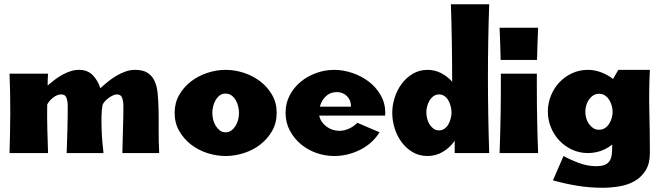

<svg xmlns="http://www.w3.org/2000/svg" viewBox="-20 -723 3114 907"><path d="M558 0Q559 -59 561 -114.5Q563 -170 563 -227Q563 -242 557.5 -259.5Q552 -277 532 -277Q524 -277 513 -272Q502 -267 491.5 -259Q481 -251 473 -241.5Q465 -232 464 -224Q460 -203 459.5 -174Q459 -145 460 -114Q461 -83 463.5 -52.5Q466 -22 469 0H295Q297 -57 298.5 -113.5Q300 -170 300 -227Q300 -242 294.5 -259.5Q289 -277 269 -277Q250 -277 230.5 -261.5Q211 -246 203 -229Q202 -172 203.5 -114.5Q205 -57 207 0H25Q28 -94 28.5 -187.5Q29 -281 25 -375H207Q206 -361 205.5 -347Q205 -333 205 -319Q220 -332 237.5 -345.5Q255 -359 274 -369.5Q293 -380 313 -386.5Q333 -393 354 -393Q394 -393 418.5 -367.5Q443 -342 454 -306Q470 -321 489 -336.5Q508 -352 529 -364.5Q550 -377 572.5 -385Q595 -393 618 -393Q654 -393 675.5 -380Q697 -367 709 -343Q721 -319 724.5 -284.5Q728 -250 729 -206.5Q730 -163 729.5 -111Q729 -59 732 0Z M1046 -393Q1089 -393 1132 -379Q1175 -365 1209.5 -338.5Q1244 -312 1265.5 -274.5Q1287 -237 1287 -190Q1287 -142 1265.5 -104.5Q1244 -67 1210 -40.5Q1176 -14 1132.5 0Q1089 14 1046 14Q1002 14 959 0Q916 -14 882 -40.5Q848 -67 826.5 -104.5Q805 -142 805 -190Q805 -237 826.5 -274.5Q848 -312 882.5 -338.5Q917 -365 960 -379Q1003 -393 1046 -393ZM1046 -281Q1029 -281 1017.5 -272Q1006 -263 998 -249Q990 -235 986.5 -219Q983 -203 983 -190Q983 -176 986.5 -160Q990 -144 998 -130.5Q1006 -117 1017.5 -107.5Q1029 -98 1046 -98Q1062 -98 1074 -107.5Q1086 -117 1094 -130.5Q1102 -144 1105.5 -160Q1109 -176 1109 -190Q1109 -203 1105.5 -219Q1102 -235 1094 -249Q1086 -263 1074 -272Q1062 -281 1046 -281Z M1488 -177Q1491 -161 1500.5 -147.5Q1510 -134 1523 -124.5Q1536 -115 1551.5 -110Q1567 -105 1583 -105Q1606 -105 1629 -115.5Q1652 -126 1668 -143L1773 -98Q1739 -44 1680.5 -15Q1622 14 1559 14Q1516 14 1474.5 -0.5Q1433 -15 1401 -42Q1369 -69 1349 -106.5Q1329 -144 1329 -190Q1329 -236 1349 -273.5Q1369 -311 1401.5 -337.5Q1434 -364 1475 -378.5Q1516 -393 1559 -393Q1601 -393 1644 -378.5Q1687 -364 1721.5 -338Q1756 -312 1778 -274Q1800 -236 1800 -190L1799 -177ZM1638 -219V-221Q1638 -250 1619 -269Q1600 -288 1571 -288Q1540 -288 1519 -268Q1498 -248 1491 -219Z M2291 -703Q2285 -532 2285 -362Q2285 -181 2291 0H2128V-58Q2106 -26 2072.5 -6Q2039 14 2000 14Q1960 14 1929 -4.5Q1898 -23 1876.5 -52.5Q1855 -82 1844 -118Q1833 -154 1833 -190Q1833 -226 1844.5 -262Q1856 -298 1877.5 -327Q1899 -356 1930 -374.5Q1961 -393 2000 -393Q2034 -393 2064 -377.5Q2094 -362 2116 -337Q2116 -520 2110 -703ZM2054 -277Q2039 -277 2027.5 -268.5Q2016 -260 2008.5 -247Q2001 -234 1997.5 -219.5Q1994 -205 1994 -192Q1994 -179 1997.5 -164Q2001 -149 2008.5 -136.5Q2016 -124 2027.5 -115.5Q2039 -107 2054 -107Q2069 -107 2080.5 -115.5Q2092 -124 2099 -137Q2106 -150 2109.5 -165Q2113 -180 2113 -192Q2113 -204 2109.5 -219Q2106 -234 2099 -247Q2092 -260 2080.5 -268.5Q2069 -277 2054 -277Z M2516 -312Q2516 -156 2522 0H2340Q2347 -187 2346 -375H2516ZM2522 -592Q2520 -554 2519 -516L2517 -440H2345L2343 -516Q2342 -554 2340 -592Z M2796 62Q2824 62 2839.5 54.5Q2855 47 2862 33.5Q2869 20 2870.5 1.5Q2872 -17 2872 -40Q2821 0 2757 0Q2717 0 2682.5 -16Q2648 -32 2622.5 -59Q2597 -86 2582.5 -121.5Q2568 -157 2568 -196Q2568 -235 2582.5 -271Q2597 -307 2622.5 -334Q2648 -361 2682.5 -377Q2717 -393 2757 -393Q2789 -393 2819.5 -381.5Q2850 -370 2876 -350L2901 -393H3050Q3045 -293 3047.5 -196Q3050 -99 3050 0Q3050 49 3030.5 81Q3011 113 2979.5 131.5Q2948 150 2907.5 157Q2867 164 2826 164Q2766 164 2707.5 154.5Q2649 145 2592 129L2642 14Q2677 33 2716.5 47.5Q2756 62 2796 62ZM2810 -280Q2794 -280 2782 -272Q2770 -264 2761.5 -251.5Q2753 -239 2749 -224Q2745 -209 2745 -195Q2745 -181 2749 -166Q2753 -151 2761.5 -138.5Q2770 -126 2782 -118Q2794 -110 2810 -110Q2826 -110 2838 -118Q2850 -126 2858 -139Q2866 -152 2870 -166.5Q2874 -181 2874 -195Q2874 -208 2870 -223Q2866 -238 2858 -251Q2850 -264 2838 -272Q2826 -280 2810 -280Z"/></svg>

Font: CAT Rhythmus
Style: Regular
Weight: 400
Designer: Peter Wiegel nach alter Vorlage
Foundry: Peter Wiegel
Version: 1.000